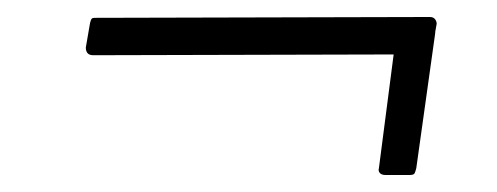

<svg xmlns="http://www.w3.org/2000/svg" viewBox="-20 -415 585 226"><path d="M489 -359Q489 -354 487 -352.5Q485 -351 479 -351L90 -350Q85 -350 83 -352.5Q81 -355 81 -359L86 -388Q87 -392 88 -393Q89 -394 91 -394L486 -395Q490 -395 492 -392.5Q494 -390 494 -387ZM470 -217Q469 -213 468 -211Q467 -209 462 -209H434Q429 -209 427 -211.5Q425 -214 426 -217L447 -379Q448 -383 449 -384.5Q450 -386 454 -386H484Q489 -386 491 -382.5Q493 -379 492 -374Z"/></svg>

Font: Libre Franklin Thin ExtraLight
Style: Italic
Weight: 250
Italic angle: -8°
Version: Version 3.000